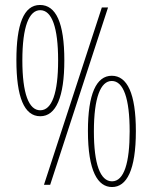

<svg xmlns="http://www.w3.org/2000/svg" viewBox="-20 -744 612 773"><path d="M141 -724C75 -724 46 -645 46 -502C46 -354 77 -276 142 -276C206 -276 239 -354 239 -501C239 -653 205 -724 141 -724ZM415 -714H390L157 0H182ZM142 -703C189 -703 214 -633 214 -501C214 -369 189 -300 142 -300C96 -300 70 -367 70 -501C70 -637 97 -703 142 -703ZM430 -439C368 -439 334 -366 334 -217C334 -54 374 9 431 9C490 9 527 -59 527 -216C527 -368 492 -439 430 -439ZM430 -418C477 -418 502 -348 502 -215C502 -90 480 -14 431 -14C383 -14 358 -85 358 -215C358 -351 385 -418 430 -418Z"/></svg>

Font: Noto Sans Myanmar ExtraCondensed Thin
Style: Regular
Weight: 100
Width: 2
Designer: Monotype Design Team
Foundry: Monotype Imaging Inc.
Version: Version 2.107